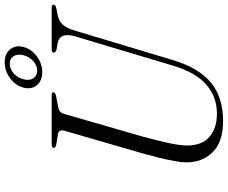

<svg xmlns="http://www.w3.org/2000/svg" viewBox="-94 -840 946 797"><g transform="rotate(-90 378.5 -442.0)"><path d="M504.5 -198 626 -604Q643 -666 598.5 -675L572.5 -679.5Q557.5 -684 557.5 -691Q557.5 -700 572.5 -700H745Q757 -700 757 -692.5Q757 -688 754 -685.5Q751 -683 741 -680.5L710 -674.5Q689 -669.5 674.2 -653.8Q659.5 -638 649 -602L527.5 -198Q496 -91.5 435 -40Q374 11.5 274 11.5Q186.5 11.5 144 -32.5Q101.5 -76.5 102.5 -143.5Q102.5 -161 108 -190.8Q113.5 -220.5 122 -254.8Q130.5 -289 139 -320L234 -647.5Q240.5 -670 219 -674L176 -681Q162.5 -684 162.5 -691.5Q162.5 -700 178 -700H381.5Q393.5 -700 393.5 -693Q393.5 -685 376.5 -681.5L329.5 -672.5Q319.5 -670.5 313 -664.8Q306.5 -659 302.5 -644.5L208.5 -318.5Q191 -253.5 182 -210.8Q173 -168 172.5 -140Q172 -77.5 207.8 -45.8Q243.5 -14 305.5 -14Q373.5 -14 424.8 -57.8Q476 -101.5 504.5 -198ZM477 -739Q442 -739 423 -761.2Q404 -783.5 413 -817.5Q421.5 -850.5 452 -872.8Q482.5 -895 517.5 -895Q553 -895 571.5 -872.8Q590 -850.5 581.5 -817.5Q573 -784 542.5 -761.5Q512 -739 477 -739ZM512.5 -874Q491.5 -874 472.8 -858.2Q454 -842.5 447.5 -817.5Q441 -792.5 451.5 -776.2Q462 -760 483 -760Q504 -760 522.5 -776.2Q541 -792.5 547.5 -817.5Q553.5 -842.5 543.2 -858.2Q533 -874 512.5 -874Z"/></g></svg>

Font: Fraunces 72pt Light
Style: Italic
Weight: 300
Italic angle: -16°
Version: Version 1.000;[b76b70a41]